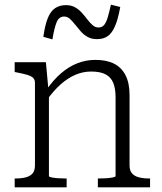

<svg xmlns="http://www.w3.org/2000/svg" viewBox="-20 -804 694 824"><path d="M43 0V-38H46Q72 -38 91 -43Q110 -48 120 -60Q130 -72 130 -94V-448Q130 -463 121.5 -470.5Q113 -478 96 -483Q79 -488 53 -493L43 -495V-537H177L188 -417L190 -413V-48Q190 -45 202 -42.5Q214 -40 231 -39Q248 -38 262 -38H266V0ZM624 0H400V-38H404Q418 -38 435 -39Q452 -40 464 -42.5Q476 -45 476 -48V-386Q476 -424 466 -448.5Q456 -473 433 -485Q410 -497 371 -497Q336 -497 303.5 -483Q271 -469 241 -442.5Q211 -416 182 -376L179 -418Q209 -461 242 -489.5Q275 -518 312 -532.5Q349 -547 389 -547Q438 -547 470 -530.5Q502 -514 519 -480.5Q536 -447 536 -396V-94Q536 -72 546.5 -60Q557 -48 576 -43Q595 -38 621 -38H624ZM396 -636Q373 -636 356 -645.5Q339 -655 326 -670Q313 -685 302 -699Q291 -713 280 -723Q269 -733 255 -733Q233 -733 223 -708.5Q213 -684 205 -635L166 -646Q173 -696 185 -726Q197 -756 216.5 -769Q236 -782 263 -782Q286 -782 302.5 -772.5Q319 -763 331.5 -749Q344 -735 355 -720.5Q366 -706 377.5 -696Q389 -686 403 -686Q418 -686 427 -697Q436 -708 442.5 -730Q449 -752 456 -784L496 -774Q487 -723 474 -692.5Q461 -662 442.5 -649Q424 -636 396 -636Z"/></svg>

Font: Roboto Serif 20pt ExtraLight
Style: Regular
Weight: 250
Version: Version 1.008